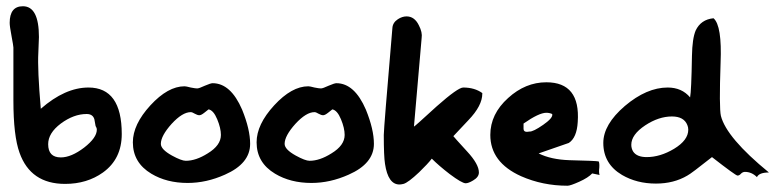

<svg xmlns="http://www.w3.org/2000/svg" viewBox="-20 -678 2459 609"><path d="M366.2 -252.9Q366.2 -173.8 306.6 -130.9Q255.9 -94.7 186.5 -94.7Q77.1 -94.7 42 -193.4Q22.5 -247.1 22.5 -359.4Q22.5 -415 22.5 -527.3Q22.5 -532.2 16.6 -563.5Q10.7 -594.7 10.7 -605.5Q10.7 -658.2 52.7 -658.2Q103.5 -658.2 103.5 -560.5Q103.5 -555.7 101.6 -510.7Q98.6 -458 109.4 -333Q186.5 -400.4 260.7 -400.4Q366.2 -400.4 366.2 -252.9ZM283.2 -278.3Q281.2 -289.1 279.3 -299.8Q274.4 -316.4 254.9 -316.4Q213.9 -316.4 172.9 -286.1Q132.8 -255.9 132.8 -220.7Q132.8 -178.7 172.9 -178.7Q206.1 -178.7 247.1 -210Q287.1 -241.2 287.1 -266.6Q287.1 -272.5 283.2 -278.3Z M773.4 -221.7Q773.4 -159.2 693.4 -124Q634.8 -97.7 575.2 -97.7Q508.8 -97.7 460 -127Q401.4 -162.1 401.4 -226.6Q401.4 -283.2 457 -343.8Q512.7 -404.3 565.4 -404.3Q570.3 -404.3 585 -400.4Q599.6 -397.5 605.5 -397.5Q611.3 -397.5 629.9 -406.2Q648.4 -414.1 654.3 -414.1Q711.9 -414.1 748 -330.1Q773.4 -267.6 773.4 -221.7ZM680.7 -250Q680.7 -271.5 668.9 -299.8Q657.2 -328.1 641.6 -331.1Q639.6 -330.1 627.9 -320.3Q618.2 -312.5 612.3 -312.5Q606.4 -312.5 597.7 -317.4Q589.8 -322.3 585 -322.3Q558.6 -322.3 524.4 -285.2Q490.2 -247.1 490.2 -221.7Q490.2 -204.1 525.4 -184.6Q555.7 -168 569.3 -168Q601.6 -168 638.7 -191.4Q680.7 -216.8 680.7 -250Z M1166 -221.7Q1166 -159.2 1085.9 -124Q1027.3 -97.7 967.8 -97.7Q901.4 -97.7 852.5 -127Q793.9 -162.1 793.9 -226.6Q793.9 -283.2 849.6 -343.8Q905.3 -404.3 958 -404.3Q962.9 -404.3 977.5 -400.4Q992.2 -397.5 998 -397.5Q1003.9 -397.5 1022.5 -406.2Q1041 -414.1 1046.9 -414.1Q1104.5 -414.1 1140.6 -330.1Q1166 -267.6 1166 -221.7ZM1073.2 -250Q1073.2 -271.5 1061.5 -299.8Q1049.8 -328.1 1034.2 -331.1Q1032.2 -330.1 1020.5 -320.3Q1010.7 -312.5 1004.9 -312.5Q999 -312.5 990.2 -317.4Q982.4 -322.3 977.5 -322.3Q951.2 -322.3 917 -285.2Q882.8 -247.1 882.8 -221.7Q882.8 -204.1 918 -184.6Q948.2 -168 961.9 -168Q994.1 -168 1031.2 -191.4Q1073.2 -216.8 1073.2 -250Z M1509.8 -382.8Q1509.8 -381.8 1509.8 -380.9Q1509.8 -342.8 1465.8 -296.9Q1418 -246.1 1418 -246.1Q1419.9 -243.2 1461.9 -197.3Q1499 -157.2 1499 -130.9Q1499 -116.2 1480.5 -105.5Q1465.8 -96.7 1457 -96.7Q1445.3 -96.7 1406.2 -126Q1372.1 -152.3 1349.6 -174.8Q1336.9 -158.2 1309.6 -131.8Q1274.4 -98.6 1259.8 -94.7Q1252 -92.8 1247.1 -92.8Q1210.9 -92.8 1201.2 -158.2Q1197.3 -182.6 1197.3 -250Q1197.3 -269.5 1224.6 -588.9Q1225.6 -606.4 1242.2 -617.2Q1255.9 -626 1269.5 -626Q1294.9 -626 1308.6 -597.7Q1320.3 -575.2 1317.4 -557.6Q1309.6 -463.9 1293 -276.4Q1294.9 -276.4 1365.2 -340.8Q1432.6 -400.4 1449.2 -400.4Q1485.4 -400.4 1509.8 -382.8Z M1878.9 -166Q1881.8 -161.1 1880.9 -146.5Q1878.9 -130.9 1881.8 -123Q1874 -125 1858.4 -127.9Q1845.7 -114.3 1817.4 -101.6Q1789.1 -88.9 1780.3 -88.9Q1701.2 -88.9 1632.8 -119.1Q1535.2 -163.1 1535.2 -250Q1535.2 -316.4 1591.8 -367.2Q1646.5 -417 1712.9 -417Q1821.3 -417 1812.5 -291Q1809.6 -241.2 1784.2 -224.6Q1736.3 -208 1688.5 -191.4Q1727.5 -171.9 1786.1 -169.9Q1868.2 -168 1878.9 -166ZM1731.4 -316.4Q1722.7 -320.3 1712.9 -320.3Q1689.5 -320.3 1640.6 -286.1Q1640.6 -277.3 1640.6 -269.5Q1640.6 -259.8 1651.4 -259.8Q1654.3 -259.8 1659.2 -260.7Q1670.9 -259.8 1703.1 -282.2Q1735.4 -304.7 1731.4 -316.4Z M2418.9 -130.9Q2387.7 -130.9 2380.9 -116.2Q2364.3 -132.8 2342.8 -132.8Q2335.9 -132.8 2330.1 -127Q2325.2 -121.1 2319.3 -121.1Q2313.5 -121.1 2238.3 -179.7Q2171.9 -127 2160.2 -121.1Q2117.2 -95.7 2060.5 -95.7Q2000 -95.7 1953.1 -123Q1893.6 -158.2 1893.6 -224.6Q1893.6 -283.2 1961.9 -341.8Q2031.2 -400.4 2097.7 -400.4Q2142.6 -400.4 2168.9 -369.1Q2172.9 -388.7 2174.8 -501Q2175.8 -555.7 2186.5 -581.1Q2203.1 -616.2 2243.2 -620.1Q2270.5 -596.7 2265.6 -478.5Q2260.7 -335.9 2266.6 -310.5Q2284.2 -241.2 2418.9 -130.9ZM2160.2 -281.2Q2149.4 -308.6 2111.3 -308.6Q2069.3 -308.6 2026.4 -280.3Q1982.4 -251 1982.4 -218.8Q1982.4 -207 1988.3 -197.3Q2000 -179.7 2031.2 -179.7Q2074.2 -179.7 2118.2 -206.1Q2163.1 -233.4 2163.1 -266.6Q2163.1 -274.4 2160.2 -281.2Z"/></svg>

Font: Lazy Dog
Style: Regular
Weight: 400
Version: July 2001 - Freeware